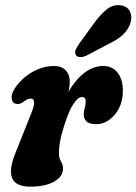

<svg xmlns="http://www.w3.org/2000/svg" viewBox="-20 -706 523 736"><path d="M46 -307.5Q29 -308 25.2 -325.8Q21.5 -343.5 36 -366Q60.5 -404.5 102 -428.8Q143.5 -453 187 -453Q216 -453 231.8 -436.5Q247.5 -420 247.5 -393Q247.5 -377.5 243 -355.5Q302 -453 376 -453Q410.5 -453 430.8 -427.5Q451 -402 451 -357Q451 -320 436.2 -291.2Q421.5 -262.5 398.2 -246.2Q375 -230 350 -230Q322.5 -230 311.8 -240.5Q301 -251 301 -266Q301 -280 304.8 -291.8Q308.5 -303.5 308.5 -318Q308.5 -334 294.5 -334Q279 -334 261.5 -307.8Q244 -281.5 225.5 -222.5Q214 -186.5 210 -163.5Q206 -140.5 206 -120Q206 -99 213.8 -87Q221.5 -75 221.5 -60Q221.5 -28.5 187 -9.5Q152.5 9.5 96.5 9.5Q39 9.5 26.2 -24.2Q13.5 -58 40 -121.5L98 -267Q112 -301 111 -314.5Q110 -328 97 -328Q86 -328 65 -312.5Q55 -306.5 46 -307.5ZM336.5 -611.5Q362.5 -648.5 388.8 -669.8Q415 -691 446 -685Q472 -680 480 -657.5Q488 -635 477 -609.5Q466 -585 446 -568.2Q426 -551.5 390.5 -534.5L310.5 -492.5Q298.5 -487 287 -487.2Q275.5 -487.5 271 -495Q265.5 -504 270 -514.8Q274.5 -525.5 283 -537.5Z"/></svg>

Font: Fraunces 144pt SuperSoft
Style: Bold Italic
Weight: 700
Italic angle: -16°
Version: Version 1.000;[0bf87f6ff]